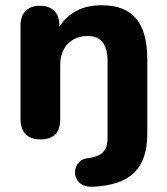

<svg xmlns="http://www.w3.org/2000/svg" viewBox="-20 -521 635 730"><path d="M334 189Q293 191 275.5 166Q258 141 269.5 113Q281 85 311 81Q353 76 371 58.5Q389 41 389 2V-288Q389 -384 314 -384Q266 -384 237.5 -354Q209 -324 209 -274V-68Q209 9 134 9Q97 9 77.5 -11Q58 -31 58 -68V-423Q58 -460 77.5 -479.5Q97 -499 132 -499Q167 -499 186.5 -479.5Q206 -460 206 -423V-419Q257 -501 367 -501Q455 -501 497.5 -450.5Q540 -400 540 -295V-12Q540 87 490.5 135.5Q441 184 334 189Z"/></svg>

Font: Nunito ExtraBold
Style: Regular
Weight: 800
Designer: Vernon Adams
Foundry: Vernon Adams
Version: Version 3.602